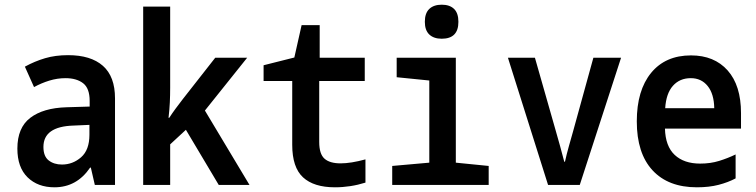

<svg xmlns="http://www.w3.org/2000/svg" viewBox="-20 -788 3220 818"><path d="M212 10Q141 10 97.5 -32.5Q54 -75 54 -155Q54 -244 109 -286Q164 -328 263 -331L362 -334V-358Q362 -412 334 -433.5Q306 -455 259 -455Q224 -455 190 -444.5Q156 -434 125 -417L86 -504Q128 -527 172 -540Q216 -553 270 -553Q367 -553 418.5 -507.5Q470 -462 470 -369V0H384L367 -74H364Q307 10 212 10ZM244 -87Q290 -87 325.5 -118Q361 -149 361 -214V-256L293 -253Q165 -249 165 -162Q165 -122 187.5 -104.5Q210 -87 244 -87Z M590 0V-760H705V-415Q705 -382 703.5 -351Q702 -320 698 -286H701Q714 -306 728 -325Q742 -344 759 -366L897 -542H1033L853 -317L1043 0H912L772 -235L705 -173V0Z M1407 10Q1317 10 1271 -32.5Q1225 -75 1225 -171V-443H1103V-510L1234 -543L1265 -681H1342V-542H1534V-443H1340V-183Q1340 -132 1362.5 -112Q1385 -92 1431 -92Q1475 -92 1537 -109V-10Q1473 10 1407 10Z M1862 -623Q1828 -623 1809 -641Q1790 -659 1790 -695Q1790 -732 1809 -750Q1828 -768 1862 -768Q1896 -768 1914.5 -750Q1933 -732 1933 -695Q1933 -623 1862 -623ZM1651 0V-81L1809 -95V-445L1670 -459V-542H1922V-95L2062 -81V0Z M2315 0 2144 -542H2259L2348 -230Q2357 -198 2366.5 -164.5Q2376 -131 2384 -99H2387Q2394 -131 2403.5 -164.5Q2413 -198 2422 -230L2508 -542H2626L2450 0Z M2949 10Q2827 10 2760 -62.5Q2693 -135 2693 -271Q2693 -403 2754 -477.5Q2815 -552 2924 -552Q3023 -552 3080 -488Q3137 -424 3137 -306V-240H2813Q2815 -165 2854.5 -128Q2894 -91 2963 -91Q3007 -91 3044 -102.5Q3081 -114 3114 -130V-28Q3082 -11 3041.5 -0.5Q3001 10 2949 10ZM3023 -327Q3022 -388 2995 -421.5Q2968 -455 2923 -455Q2876 -455 2847 -422.5Q2818 -390 2814 -327Z"/></svg>

Font: Noto Sans Mono Condensed SemiBold
Style: Regular
Weight: 600
Width: 3
Designer: Monotype Design Team
Foundry: Monotype Imaging Inc.
Version: Version 2.014